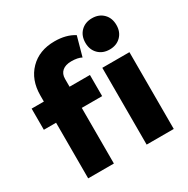

<svg xmlns="http://www.w3.org/2000/svg" viewBox="-169 -908 1041 1061"><g transform="rotate(-30 351.5 -378.0)"><path d="M456 -656Q456 -701 483.5 -728.5Q511 -756 555 -756Q599 -756 626.5 -728.5Q654 -701 654 -656Q654 -612 626.5 -584.5Q599 -557 555 -557Q511 -557 483.5 -584.5Q456 -612 456 -656ZM95 0V-355H17V-490H95V-528Q95 -628 154.5 -688.5Q214 -749 312 -749Q386 -749 436 -717L402 -594Q378 -607 337 -607Q300 -607 279.5 -589.5Q259 -572 259 -540V-490H389V-355H259V0ZM468 0V-490H641V0Z"/></g></svg>

Font: Cantarell Extra Bold
Style: Regular
Weight: 800
Designer: Dave Crossland, Nikolaus Waxweiler, Florian Fecher, Jacques Le Bailly, Eben Sorkin, Alexei Vanyashin, Alexios Zavras, Em
Version: Version 0.303